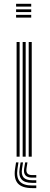

<svg xmlns="http://www.w3.org/2000/svg" viewBox="-20 -820 261 1005"><path d="M64.2 -785.6V-800H143.4V-785.6ZM64.2 -727.9V-742.3H143.4V-727.9ZM64.2 -756.8V-771.2H143.4V-756.8ZM130.2 0V-600H146.1V0ZM66.9 0V-600H82.7V0ZM98.6 0V-600H114.4V0ZM76.6 30 71.4 64.7Q65 108.7 83.6 129.8Q102.3 150.9 148.4 150.9H169.9V164.6H148.4Q95.3 164.6 73.4 140Q51.5 115.4 58.7 64.7L64 30ZM123.7 30 118.8 61.2Q116 78.7 123.2 87.6Q130.4 96.5 148.4 96.5H169.9V109.8H148.4Q123.2 109.8 112.9 97.5Q102.5 85.2 106.5 61.2L111.8 30ZM100.5 30 95.3 62.9Q90.4 94 103.3 108.7Q116.1 123.5 148.4 123.5H169.9V137.2H148.4Q108.9 137.2 92.8 118.8Q76.7 100.3 82.6 62.9L87.9 30Z"/></svg>

Font: Big Shoulders Inline Text Thin
Style: Regular
Weight: 100
Designer: Patric King
Foundry: XO Type Co
Version: Version 2.002